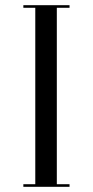

<svg xmlns="http://www.w3.org/2000/svg" viewBox="-20 -720 358 740"><path d="M70 -690H116V-10H70V0H248V-10H199V-690H248V-700H70Z"/></svg>

Font: Italiana
Style: Regular
Weight: 400
Designer: Santiago Orozco
Foundry: Santiago Orozco
Version: Version 1.000;PS 001.001;hotconv 1.0.56